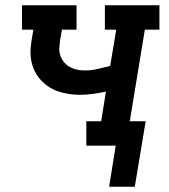

<svg xmlns="http://www.w3.org/2000/svg" viewBox="-20 -550 640 725"><path d="M392 155 417 0H306V-92H362L380 -204Q356 -199 331 -195.5Q306 -192 281 -192Q259 -192 237.5 -195.5Q216 -199 196.5 -206Q177 -213 160 -225Q143 -237 130 -252.5Q117 -268 108.5 -287Q100 -306 97 -327.5Q94 -349 96 -371Q98 -393 102 -414L106 -438H63V-530H269V-438H214L207 -399Q205 -384 204 -369Q203 -354 208 -340Q213 -326 222 -315Q231 -304 243.5 -297Q256 -290 270.5 -287Q285 -284 300 -284Q325 -284 348.5 -289.5Q372 -295 396 -301L419 -438H376V-530H582V-438H527L470 -92H530L489 155Z"/></svg>

Font: Iosevka Slab SmBdExObl
Style: Regular
Weight: 600
Width: 7
Italic angle: -9°
Monospace: yes
Designer: Belleve Invis
Foundry: Belleve Invis
Version: Version 11.1.0; ttfautohint (v1.8.3)